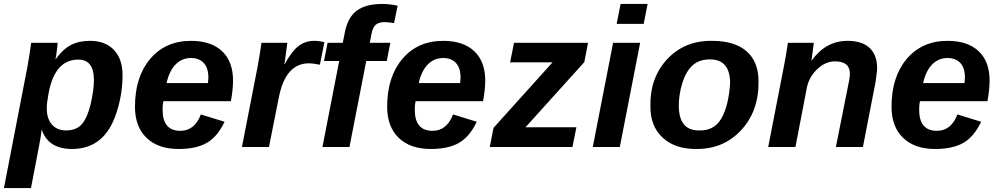

<svg xmlns="http://www.w3.org/2000/svg" viewBox="-42 -745 5063 973"><path d="M355 -443Q235 -443 204 -271Q195 -224 195 -196Q195 -144 221 -114Q247 -84 293 -84Q344 -84 372 -115Q400 -146 417 -216Q434 -289 434 -339Q434 -443 355 -443ZM239 -446H241Q276 -495 316.5 -516.5Q357 -538 414 -538Q492 -538 535.5 -492Q579 -446 579 -365Q579 -266 548 -173Q489 10 323 10Q203 10 170 -87H169Q166 -56 154 5L115 208H-22L97 -407L106 -460L116 -528H250Q250 -518 246 -490Q243 -458 239 -446Z M1128 -232H786Q782 -216 782 -189Q782 -82 872 -82Q944 -82 976 -165L1096 -128Q1060 -52 1006 -21Q952 10 863 10Q759 10 700.5 -46.5Q642 -103 642 -204Q642 -356 719.5 -447Q797 -538 926 -538Q1028 -538 1083.5 -485.5Q1139 -433 1139 -337Q1139 -292 1128 -232ZM802 -324H1012L1014 -351Q1014 -401 990.5 -426Q967 -451 926 -451Q880 -451 848 -418.5Q816 -386 802 -324Z M1602 -531 1579 -417Q1547 -424 1523 -424Q1405 -424 1371 -251L1321 0H1184L1263 -405Q1276 -476 1283 -528H1414L1403 -444L1399 -420H1401Q1436 -485 1470.5 -511.5Q1505 -538 1551 -538Q1575 -538 1602 -531Z M1918 -436H1814L1729 0H1592L1677 -436H1600L1618 -528H1695L1706 -583Q1721 -658 1766.5 -691.5Q1812 -725 1897 -725Q1932 -725 1973 -716L1955 -628Q1920 -633 1908 -633Q1876 -633 1861 -618.5Q1846 -604 1840 -570L1832 -528H1936Z M2406 -232H2064Q2060 -216 2060 -189Q2060 -82 2150 -82Q2222 -82 2254 -165L2374 -128Q2338 -52 2284 -21Q2230 10 2141 10Q2037 10 1978.5 -46.5Q1920 -103 1920 -204Q1920 -356 1997.5 -447Q2075 -538 2204 -538Q2306 -538 2361.5 -485.5Q2417 -433 2417 -337Q2417 -292 2406 -232ZM2080 -324H2290L2292 -351Q2292 -401 2268.5 -426Q2245 -451 2204 -451Q2158 -451 2126 -418.5Q2094 -386 2080 -324Z M2859 0H2440L2459 -97L2758 -429H2543L2563 -528H2938L2919 -430L2621 -100H2879Z M3220 -624H3083L3103 -725H3240ZM3099 0H2962L3065 -528H3202Z M3802 -333Q3804 -182 3713.5 -85Q3623 12 3484 10Q3378 10 3316 -47.5Q3254 -105 3254 -205Q3251 -351 3339.5 -445.5Q3428 -540 3567 -538Q3681 -538 3741.5 -485Q3802 -432 3802 -333ZM3658 -323Q3658 -444 3556 -444Q3501 -444 3468 -414Q3436 -386 3416 -325Q3398 -266 3398 -210Q3398 -84 3499 -84Q3576 -81 3613 -143.5Q3650 -206 3658 -323Z M4331 0H4194L4252 -291Q4265 -349 4265 -371Q4265 -434 4190 -434Q4140 -434 4099 -394Q4056 -353 4046 -296L3989 0H3851L3932 -416Q3942 -468 3951 -528H4082Q4082 -527 4081.5 -522.5Q4081 -518 4079.5 -507.5Q4078 -497 4077 -487L4070 -438H4071Q4143 -538 4253 -538Q4327 -538 4365 -502Q4403 -466 4403 -399Q4403 -384 4399 -360Q4396 -332 4393 -319Z M4962 -232H4620Q4616 -216 4616 -189Q4616 -82 4706 -82Q4778 -82 4810 -165L4930 -128Q4894 -52 4840 -21Q4786 10 4697 10Q4593 10 4534.5 -46.5Q4476 -103 4476 -204Q4476 -356 4553.5 -447Q4631 -538 4760 -538Q4862 -538 4917.5 -485.5Q4973 -433 4973 -337Q4973 -292 4962 -232ZM4636 -324H4846L4848 -351Q4848 -401 4824.5 -426Q4801 -451 4760 -451Q4714 -451 4682 -418.5Q4650 -386 4636 -324Z"/></svg>

Font: Libra Sans
Style: Bold Italic
Weight: 700
Italic angle: -12°
Foundry: Context Ltd
Version: Version 1.002